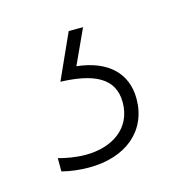

<svg xmlns="http://www.w3.org/2000/svg" viewBox="-52 -48 319 336"><g transform="rotate(-15 107.5 120.0)"><path d="M183 145C183 99 152 69 96 63L125 0H99L62 82C121 84 158 100 158 145C158 192 120 217 72 217C55 217 38 214 23 210V234C38 238 56 240 72 240C139 240 183 203 183 145Z"/></g></svg>

Font: Noto Sans Malayalam Condensed Thin
Style: Regular
Weight: 100
Width: 3
Designer: Jelle Bosma - Monotype Design Team
Foundry: Monotype Imaging Inc.
Version: Version 2.104